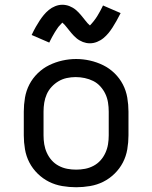

<svg xmlns="http://www.w3.org/2000/svg" viewBox="-20 -779 640 807"><path d="M300 8Q271 8 241.5 3Q212 -2 186 -15Q160 -28 138.5 -49Q117 -70 103.5 -96Q90 -122 85 -151.5Q80 -181 80 -210V-310Q80 -339 85 -368.5Q90 -398 103.5 -424Q117 -450 138.5 -471Q160 -492 186.5 -505Q213 -518 242 -524.5Q271 -531 300 -531Q329 -531 358 -524.5Q387 -518 413.5 -505Q440 -492 461.5 -471Q483 -450 496.5 -424Q510 -398 515 -368.5Q520 -339 520 -310V-210Q520 -181 515 -151.5Q510 -122 496.5 -96Q483 -70 461.5 -49Q440 -28 414 -15Q388 -2 358.5 3Q329 8 300 8ZM300 -66Q319 -66 337.5 -69.5Q356 -73 373 -82Q390 -91 402.5 -105Q415 -119 423 -136.5Q431 -154 434 -172.5Q437 -191 437 -210V-310Q437 -329 434 -348Q431 -367 423 -384Q415 -401 402 -415.5Q389 -430 372 -438.5Q355 -447 336 -451Q317 -455 298 -455Q279 -455 260.5 -451Q242 -447 226 -437.5Q210 -428 197 -414Q184 -400 176.5 -383Q169 -366 166 -347.5Q163 -329 163 -310V-210Q163 -191 166 -172.5Q169 -154 177 -136.5Q185 -119 197.5 -105Q210 -91 227 -82Q244 -73 262.5 -69.5Q281 -66 300 -66ZM358 -597Q350 -597 342.5 -598.5Q335 -600 328.5 -602.5Q322 -605 315 -609Q308 -613 302.5 -617.5Q297 -622 291 -628Q285 -634 280.5 -639.5Q276 -645 271.5 -650.5Q267 -656 261.5 -663Q256 -670 251.5 -675Q247 -680 242 -684Q240 -682 236 -677.5Q232 -673 230 -671Q228 -669 225.5 -666Q223 -663 221 -659.5Q219 -656 216 -652Q213 -648 210.5 -643.5Q208 -639 205 -634Q202 -629 199 -623.5Q196 -618 193 -612Q190 -606 187 -600L113 -632Q122 -651 130.5 -666Q139 -681 147 -693Q155 -705 164 -716Q173 -727 185 -737Q197 -747 212 -753Q227 -759 242 -759Q250 -759 257.5 -757.5Q265 -756 271.5 -753.5Q278 -751 285 -747Q292 -743 297.5 -738.5Q303 -734 309 -728Q315 -722 319.5 -716.5Q324 -711 328.5 -705.5Q333 -700 338.5 -693Q344 -686 348.5 -681Q353 -676 358 -672Q360 -674 364 -678.5Q368 -683 370 -685.5Q372 -688 374.5 -691Q377 -694 379 -697Q381 -700 384 -704Q387 -708 389.5 -712.5Q392 -717 395 -722Q398 -727 401 -732.5Q404 -738 407 -744Q410 -750 413 -756L487 -724Q478 -706 469.5 -691Q461 -676 453 -663.5Q445 -651 436 -640Q427 -629 415 -619Q403 -609 388 -603Q373 -597 358 -597Z"/></svg>

Font: Zed Sans Extended
Style: Regular
Weight: 400
Width: 7
Designer: Belleve Invis
Foundry: Belleve Invis
Version: Version 1.0.0; ttfautohint (v1.8.4)